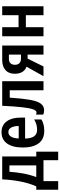

<svg xmlns="http://www.w3.org/2000/svg" viewBox="850 -1442 785 2525"><g transform="rotate(-90 1242.5 -179.5)"><path d="M447 -543V-95H510V193H398V0H123V193H10V-95H54Q95 -185 118 -303Q141 -421 146 -543ZM330 -448H246Q240 -359 224 -269.5Q208 -180 176 -95H330Z M766 -552Q858 -552 908 -485Q958 -418 958 -308V-242H683Q685 -84 797 -84Q834 -84 866.5 -93Q899 -102 934 -123V-27Q901 -8 865 1Q829 10 783 10Q674 10 619.5 -64.5Q565 -139 565 -268Q565 -406 617.5 -479Q670 -552 766 -552ZM768 -462Q731 -462 709 -429Q687 -396 684 -326H848Q848 -386 828 -424Q808 -462 768 -462Z M1437 0H1318V-444H1221Q1210 -282 1193 -182.5Q1176 -83 1143.5 -37.5Q1111 8 1055 8Q1023 8 998 -3V-99Q1009 -92 1027 -92Q1051 -92 1067.5 -138Q1084 -184 1095 -283.5Q1106 -383 1114 -543H1437Z M1631 0H1503L1628 -223Q1585 -238 1560 -277Q1535 -316 1535 -378Q1535 -458 1583.5 -500.5Q1632 -543 1716 -543H1906V0H1787V-209H1734ZM1653 -376Q1653 -338 1674 -317Q1695 -296 1735 -296H1787V-455H1731Q1692 -455 1672.5 -433.5Q1653 -412 1653 -376Z M2147 -543V-328H2305V-543H2423V0H2305V-232H2147V0H2028V-543Z"/></g></svg>

Font: Noto Sans Disp Cond SemBd
Style: Regular
Weight: 600
Width: 3
Designer: Monotype Design Team
Foundry: Monotype Imaging Inc.
Version: Version 2.000;GOOG;noto-source:20170915:90ef993387c0; ttfaut